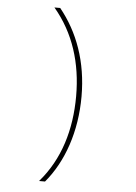

<svg xmlns="http://www.w3.org/2000/svg" viewBox="-59 -759 680 961"><g transform="rotate(5 281.5 -278.0)"><path d="M204 -714H175C276 -595 322 -447 322 -281C322 -113 277 40 174 158H204C295 50 349 -105 349 -282C349 -457 295 -602 204 -714Z"/></g></svg>

Font: Noto Sans Mono SemiCondensed Thin
Style: Regular
Weight: 100
Width: 4
Designer: Monotype Design Team
Foundry: Monotype Imaging Inc.
Version: Version 2.014